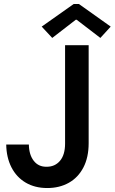

<svg xmlns="http://www.w3.org/2000/svg" viewBox="-20 -950 584 978"><path d="M11.7 -213.9H127Q127.9 -161.6 151.9 -130.9Q175.8 -100.1 216.8 -100.6Q259.3 -100.1 285.4 -130.6Q311.5 -161.1 311.5 -218.8V-719.7H431.6V-220.7Q431.6 -148.4 404.8 -96.9Q377.9 -45.4 330.3 -18.8Q282.7 7.8 220.7 7.8Q157.7 7.8 110.8 -19.8Q64 -47.4 38.3 -97.7Q12.7 -147.9 11.7 -213.9ZM192.4 -814.5 355.5 -929.7H381.8L543.9 -814.5L491.2 -756.8L370.1 -849.6H366.2L246.1 -756.8Z"/></svg>

Font: Reddit Sans Chocolate SemiBold
Style: Regular
Weight: 600
Designer: Stephen Hutchings
Foundry: Reddit
Version: Version 1.011